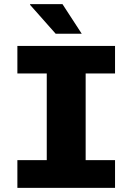

<svg xmlns="http://www.w3.org/2000/svg" viewBox="-20 -908 640 928"><path d="M64 0V-134H206V-553H64V-686H536V-553H394V-134H536V0ZM249 -745 125 -885 126 -888H282L375 -745Z"/></svg>

Font: Chivo Mono ExtraBold
Style: Regular
Weight: 800
Monospace: yes
Designer: Hector Gatti
Foundry: Omnibus-Type
Version: Version 1.008